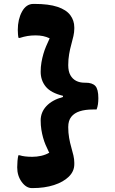

<svg xmlns="http://www.w3.org/2000/svg" viewBox="-20 -790 590 982"><path d="M188 -423Q188 -448 192 -471Q196 -494 202 -514.5Q208 -535 215.5 -552.5Q223 -570 230 -585Q231 -587 232 -589.5Q233 -592 234 -594Q217 -602 200 -605.5Q183 -609 162 -609Q140 -609 121.5 -606Q103 -603 81 -596H75Q73 -602 72 -614Q71 -626 71 -637Q71 -691 92.5 -730.5Q114 -770 151 -770H156Q229 -770 274 -755Q319 -740 339.5 -712.5Q360 -685 360 -650V-643Q360 -626 355.5 -605.5Q351 -585 344.5 -562Q338 -539 333.5 -512.5Q329 -486 329 -457Q329 -425 340 -405.5Q351 -386 369.5 -376.5Q388 -367 413 -367H418Q452 -367 467.5 -350.5Q483 -334 483 -288Q483 -271 481 -257Q479 -243 474 -230H455Q416 -230 388 -221Q360 -212 344.5 -192.5Q329 -173 329 -140Q329 -111 333.5 -85Q338 -59 344.5 -37Q351 -15 355.5 5Q360 25 360 42V50Q360 86 332 113.5Q304 141 256 156.5Q208 172 147 172H143Q114 172 91 140.5Q68 109 68 66Q68 49 69.5 32.5Q71 16 74 4H80Q92 8 108.5 10Q125 12 145 12Q168 12 190.5 7Q213 2 232 -9Q231 -11 229.5 -13.5Q228 -16 227 -19Q220 -33 213 -49.5Q206 -66 200.5 -85.5Q195 -105 191.5 -127Q188 -149 188 -174Q188 -216 217.5 -247.5Q247 -279 302 -294V-300Q240 -315 214 -347Q188 -379 188 -423Z"/></svg>

Font: Recursive Casual ExtraBold
Style: Regular
Weight: 800
Version: Version 1.047